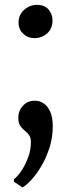

<svg xmlns="http://www.w3.org/2000/svg" viewBox="-20 -554 300 808"><path d="M124.5 -393.5Q97.5 -393.5 77.8 -411.8Q58 -430 58 -459Q58 -491.5 81.5 -512.5Q105 -533.5 135.5 -533.5Q168.5 -533.5 184.8 -513.5Q201 -493.5 201 -468Q201 -434 178.8 -413.8Q156.5 -393.5 124.5 -393.5ZM74 234.5 38.5 210.5V200.5Q55 187.5 71.2 163Q87.5 138.5 98.8 107.5Q110 76.5 110 44Q110 24.5 101.8 13.8Q93.5 3 83.2 -5Q73 -13 65 -24.8Q57 -36.5 57 -58.5Q57 -88.5 76.8 -109.2Q96.5 -130 123.5 -130H128Q148 -130 164.8 -118.2Q181.5 -106.5 191.8 -82.8Q202 -59 202 -23.5Q202 25.5 188 68.5Q174 111.5 153.5 145.8Q133 180 111.8 203Q90.5 226 75 234.5Z"/></svg>

Font: Merriweather Medium
Style: Regular
Weight: 500
Version: Version 2.100